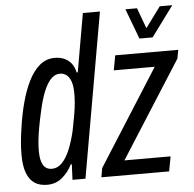

<svg xmlns="http://www.w3.org/2000/svg" viewBox="-52 -777 850 841"><g transform="rotate(-5 372.5 -356.0)"><path d="M122 12Q89 12 67 -2.5Q45 -17 33 -48Q21 -79 21 -129Q21 -156 23.5 -185Q26 -214 31 -245Q39 -303 53 -355.5Q67 -408 87.5 -449.5Q108 -491 136.5 -515Q165 -539 202 -539Q227 -539 245.5 -530.5Q264 -522 276 -506.5Q288 -491 293 -467H298L343 -724H418L291 0H234L237 -68H232Q217 -36 189 -12Q161 12 122 12ZM149 -56Q173 -56 192.5 -75.5Q212 -95 227 -130.5Q242 -166 253 -213Q261 -252 266 -281Q271 -310 273 -333Q275 -356 275 -375Q275 -407 268.5 -427Q262 -447 249.5 -457.5Q237 -468 219 -468Q197 -468 179.5 -449.5Q162 -431 148 -396.5Q134 -362 123 -311Q114 -272 108.5 -240.5Q103 -209 100.5 -185Q98 -161 98 -140Q98 -97 110.5 -76.5Q123 -56 149 -56ZM361 0 368 -40 636 -462H456L468 -527H745L738 -489L468 -65H671L659 0ZM736 -724 638 -591H580L530 -724H581L626 -602H591L681 -724Z"/></g></svg>

Font: Archivo ExtraCondensed
Style: Italic
Weight: 400
Width: 2
Italic angle: -10°
Designer: Hector Gatti
Foundry: Omnibus-Type
Version: Version 2.001